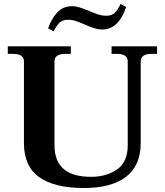

<svg xmlns="http://www.w3.org/2000/svg" viewBox="-20 -932 826 962"><path d="M221 -790Q236 -835 265.5 -868Q295 -901 341 -901Q360 -901 378.5 -895Q397 -889 427 -877Q455 -865 474 -859Q493 -853 512 -853Q538 -853 553.5 -866.5Q569 -880 584 -912L612 -897Q574 -784 492 -784Q473 -784 454 -790Q435 -796 407 -808Q381 -820 361 -826.5Q341 -833 321 -833Q295 -833 279.5 -819.5Q264 -806 249 -775ZM100 -215V-624Q100 -662 46 -662H19V-700H335V-662H307Q253 -662 253 -624V-204Q253 -46 436 -46Q513 -46 566.5 -83Q620 -120 620 -204V-624Q620 -662 566 -662H539V-700H767V-662H739Q685 -662 685 -624V-215Q685 -103 612 -46.5Q539 10 400 10Q254 10 177 -44Q100 -98 100 -215Z"/></svg>

Font: Taviraj SemiBold
Style: Regular
Weight: 600
Designer: Katatrad Team
Foundry: CadsonDemak
Version: Version 1.001